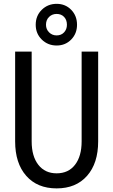

<svg xmlns="http://www.w3.org/2000/svg" viewBox="-20 -994 602 1021"><path d="M281.2 7.8Q178.2 7.8 119.4 -59.1Q60.5 -126 60.5 -242.2V-719.7H148.4V-242.2Q148.4 -163.1 183.8 -117.7Q219.2 -72.3 281.2 -72.3Q343.8 -72.3 378.9 -117.7Q414.1 -163.1 414.1 -242.2V-719.7H502V-242.2Q502 -126 443.1 -59.1Q384.3 7.8 281.2 7.8ZM281.2 -752Q234.4 -752 202.1 -783.7Q169.9 -815.4 169.9 -862.3Q169.9 -910.2 202.1 -941.9Q234.4 -973.6 281.2 -973.6Q327.6 -973.6 358.6 -941.9Q389.6 -910.2 389.6 -862.3Q389.6 -815.4 358.6 -783.7Q327.6 -752 281.2 -752ZM281.2 -805.7Q305.7 -805.7 320.8 -822Q335.9 -838.4 335.9 -862.3Q335.9 -888.2 320.8 -904.1Q305.7 -919.9 281.2 -919.9Q257.3 -919.9 241 -904.1Q224.6 -888.2 224.6 -862.3Q224.6 -838.4 241 -822Q257.3 -805.7 281.2 -805.7Z"/></svg>

Font: Reddit Mono
Style: Regular
Weight: 400
Monospace: yes
Designer: Stephen Hutchings
Foundry: Reddit
Version: Version 1.014; ttfautohint (v1.8.4.7-5d5b)